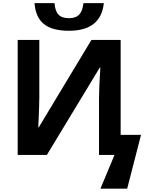

<svg xmlns="http://www.w3.org/2000/svg" viewBox="-20 -962 956 1192"><path d="M690.9 0H594.7V-348.1Q594.7 -416 603 -542H599.1L271 0H89.8V-713.9H224.1V-359.4Q224.1 -305.2 217.8 -172.4H221.2L547.4 -713.9H729V-124.5H855.5L769.5 209.5H603.5ZM194.3 -942.4H318.4Q322.3 -893.6 343 -871.3Q363.8 -849.1 408.2 -849.1Q450.7 -849.1 471.9 -871.8Q493.2 -894.5 498 -942.4H624.5Q606.9 -771 407.7 -771Q303.7 -771 252.2 -813Q200.7 -855 194.3 -942.4Z"/></svg>

Font: Viking Open Sans
Style: Bold
Weight: 700
Foundry: Ascender Corporation
Version: Version 2.001